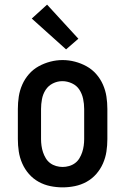

<svg xmlns="http://www.w3.org/2000/svg" viewBox="-20 -800 540 828"><path d="M250 8Q223 8 196.5 2.5Q170 -3 146.5 -16Q123 -29 105 -49.5Q87 -70 76 -95Q65 -120 61 -146.5Q57 -173 57 -200V-330Q57 -357 61 -383.5Q65 -410 76 -435Q87 -460 105 -480.5Q123 -501 146.5 -514Q170 -527 196.5 -534Q223 -541 250 -541Q277 -541 303.5 -534Q330 -527 353.5 -514Q377 -501 395 -480.5Q413 -460 424 -435Q435 -410 439 -383.5Q443 -357 443 -330V-200Q443 -173 439 -146.5Q435 -120 424 -95Q413 -70 395 -49.5Q377 -29 353.5 -16Q330 -3 303.5 2.5Q277 8 250 8ZM250 -80Q264 -80 278 -84Q292 -88 303.5 -96.5Q315 -105 322.5 -117.5Q330 -130 334.5 -143.5Q339 -157 341 -171.5Q343 -186 343 -200V-330Q343 -352 338.5 -373.5Q334 -395 322.5 -413Q311 -431 290.5 -440.5Q270 -450 249 -450Q227 -450 207.5 -440Q188 -430 176.5 -412Q165 -394 161 -372.5Q157 -351 157 -330V-200Q157 -186 159 -171.5Q161 -157 165.5 -143.5Q170 -130 177.5 -117.5Q185 -105 196.5 -96.5Q208 -88 222 -84Q236 -80 250 -80ZM265 -587 117 -720 183 -780 318 -633Z"/></svg>

Font: Iosevka Slab Semibold
Style: Regular
Weight: 600
Monospace: yes
Designer: Belleve Invis
Foundry: Belleve Invis
Version: Version 11.1.1; ttfautohint (v1.8.3)